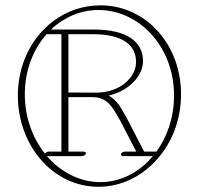

<svg xmlns="http://www.w3.org/2000/svg" viewBox="-20 -697 760 725"><path d="M570.8 -124.5H524.4L459.5 -249.5C440.4 -282.2 425.3 -317.9 390.1 -335.9C454.6 -351.1 498.5 -391.6 513.7 -432.6C518.1 -443.8 520 -455.6 520 -466.8C520 -539.1 459 -585.4 335.9 -585.4H172.4C221.7 -632.3 284.7 -659.2 352.1 -659.2C504.9 -659.2 637.2 -521.5 637.2 -336.4C637.2 -250 608.9 -176.8 570.8 -124.5ZM238.3 -567.9H329.6C441.9 -567.9 493.7 -528.3 493.7 -462.9C493.7 -453.1 492.2 -442.4 488.3 -432.6C471.2 -387.2 419.9 -347.2 341.8 -347.2H340.8L238.3 -347.7ZM156.2 -568.4C157.7 -567.9 159.2 -567.9 160.6 -567.9H211.9V-124.5H165.5C158.7 -124.5 151.9 -121.1 149.9 -116.7C103 -175.3 73.7 -253.9 73.7 -340.8C73.7 -438 109.4 -515.1 156.2 -568.4ZM304.2 -116.2C306.2 -121.1 301.3 -124.5 294.4 -124.5H238.3V-330.1H334C389.2 -328.1 406.7 -287.6 434.6 -240.2L494.6 -124.5H452.6C445.8 -124.5 439 -121.1 437 -116.2C435.1 -111.3 439.5 -107.4 446.3 -107.4H557.1C505.9 -45.9 435.1 -9.3 358.9 -9.3C281.7 -9.3 209.5 -46.9 157.2 -107.4H288.1C294.9 -107.4 302.2 -111.3 304.2 -116.2ZM47.4 -336.4C47.4 -148.4 178.7 8.3 352.1 8.3C489.7 8.3 598.1 -91.8 640.6 -208.5C655.3 -249.5 663.6 -293.9 663.6 -340.8C663.6 -528.8 531.7 -676.8 358.9 -676.8C225.1 -676.8 114.3 -587.9 69.8 -465.3C55.7 -425.8 47.4 -382.3 47.4 -336.4Z"/></svg>

Font: WireWyrm
Style: Light
Weight: 200
Version: Version 001.000